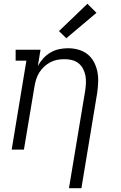

<svg xmlns="http://www.w3.org/2000/svg" viewBox="-20 -794 640 1019"><path d="M346 205 432 -312Q435 -332 436 -352.5Q437 -373 433.5 -392Q430 -411 421 -428.5Q412 -446 397 -458Q382 -470 362.5 -475Q343 -480 323 -480Q323 -480 323 -480Q323 -480 323 -480Q303 -480 284 -476.5Q265 -473 247 -463.5Q229 -454 214 -440Q199 -426 188.5 -409Q178 -392 172 -373Q166 -354 163 -335L107 0H42L120 -472H63V-530H195L181 -444Q193 -466 210 -484.5Q227 -503 248.5 -515.5Q270 -528 293.5 -533Q317 -538 341 -538Q369 -538 396 -530.5Q423 -523 444 -506.5Q465 -490 478 -466Q491 -442 496.5 -415Q502 -388 501 -359.5Q500 -331 496 -302L412 205ZM332 -591 293 -629 444 -774 492 -726Z"/></svg>

Font: Iosevka Slab Light Extended
Style: Italic
Weight: 300
Width: 7
Italic angle: -9°
Monospace: yes
Designer: Belleve Invis
Foundry: Belleve Invis
Version: Version 11.1.0; ttfautohint (v1.8.3)